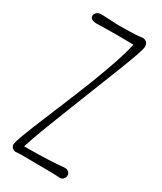

<svg xmlns="http://www.w3.org/2000/svg" viewBox="-200 -863 789 938"><g transform="rotate(30 194.5 -394.5)"><path d="M84.5 -790 180.7 -785.6Q221.7 -785.6 244.4 -786.6Q267.1 -787.6 280.3 -788.1Q293.5 -788.6 307.1 -791Q320.8 -793.5 333.5 -786.9Q346.2 -780.3 346.2 -758.3Q346.2 -736.8 292.2 -599.9Q238.3 -462.9 218.5 -413.3Q198.7 -363.8 179.7 -315.2Q160.6 -266.6 143.1 -221.7Q125.5 -176.8 111.3 -139.2Q86.4 -70.8 78.1 -42.5L91.3 -43H96.7Q213.4 -43 299.3 -51.3Q316.4 -52.7 325 -43.9Q333.5 -35.2 333.5 -24.9Q333.5 -14.6 325.2 -5.1Q316.9 4.4 300.8 2.9Q272.5 1 237.5 1Q202.6 1 178.7 0.5Q154.8 0 131.8 0Q77.1 -1 66.2 0.7Q55.2 2.4 49.1 0.7Q43 -1 38.1 -4.9Q26.4 -15.1 28.6 -29.5Q30.8 -43.9 41.5 -73.5Q52.2 -103 69.3 -145Q86.4 -187 107.9 -238.8Q129.4 -290.5 152.6 -346.4Q175.8 -402.3 198.5 -459.7Q221.2 -517.1 240.2 -570.3Q279.3 -677.7 292 -739.7Q265.1 -740.7 218.8 -740.7Q129.4 -740.7 97.7 -739.3Q47.9 -736.3 47.9 -762.2Q47.9 -773.4 57.6 -781.7Q67.4 -790 84.5 -790Z"/></g></svg>

Font: Pompiere
Style: Regular
Weight: 400
Designer: Karolina Lach
Foundry: Sorkin Type Co.
Version: Version 1.002